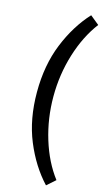

<svg xmlns="http://www.w3.org/2000/svg" viewBox="-152 -825 606 1116"><g transform="rotate(15 151.5 -267.5)"><path d="M60 -267Q60 -429 112.5 -558.5Q165 -688 249 -779L303 -735Q235 -645 197 -522Q159 -399 159 -267Q159 -135 196.5 -12.5Q234 110 302 199L251 244Q166 153 113 24.5Q60 -104 60 -267Z"/></g></svg>

Font: Radio Canada Condensed Medium
Style: Regular
Weight: 500
Width: 3
Designer: Charles Daoud, Etienne Aubert Bonn, Alexandre Saumier Demers, Jacques Le Bailly
Foundry: Radio-Canada
Version: Version 2.104; ttfautohint (v1.8.4.7-5d5b);gftools[0.9.28.de